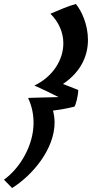

<svg xmlns="http://www.w3.org/2000/svg" viewBox="-68 -788 502 967"><path d="M375 -587C375 -663 344 -732 314 -768C272 -756 233 -739 186 -719C230 -675 251 -622 251 -570C251 -485 197 -401 105 -357C105 -357 146 -340 227 -299C133 -296 123 -297 77 -295C74 -295 74 -293 75 -291C93 -252 101 -211 101 -169C101 -56 33 59 -48 117C-36 130 -29 137 -7 159C95 95 207 -36 207 -172C207 -189 204 -211 199 -231C259 -238 307 -251 307 -251C314 -261 326 -306 326 -335C326 -335 307 -342 249 -365C343 -428 375 -511 375 -587Z"/></svg>

Font: Yesteryear
Style: Regular
Weight: 400
Designer: Astigmatic (AOETI)
Foundry: Astigmatic (AOETI)
Version: Version 1.000